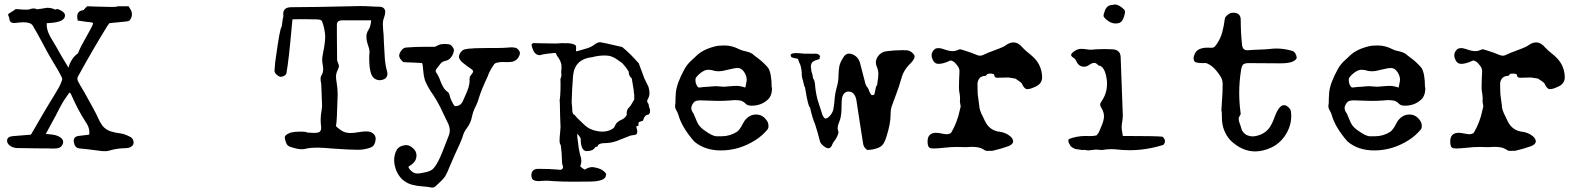

<svg xmlns="http://www.w3.org/2000/svg" viewBox="-20 -659 7071 861"><path d="M460 18.6H438.5Q354.5 7.8 348.1 7.8Q337.9 7.8 327.6 4.4Q317.4 1 312 -16.6Q310.5 -22.5 310.5 -26.9Q310.5 -45.9 331.1 -49.3Q349.1 -51.8 368.2 -53.7L379.9 -55.2Q380.9 -60.5 380.9 -65.9Q380.9 -89.4 362.3 -115.2Q330.1 -164.6 300.8 -231.4Q295.9 -243.7 291 -243.7L278.8 -226.1Q261.2 -203.6 231 -142.6Q220.2 -121.6 185.5 -58.6L216.8 -55.2Q247.6 -50.8 259.8 -33.7Q263.2 -27.8 263.2 -22Q263.2 -18.6 262.2 -15.1Q256.3 -0.5 246.3 3.4Q236.3 7.3 218.3 7.3Q210.4 6.3 148.4 6.3L55.2 4.9Q32.7 3.4 19.5 -10.3Q11.7 -18.6 11.7 -27.3Q11.7 -45.9 35.2 -48.3Q76.7 -52.2 118.7 -55.2Q187.5 -173.8 202.1 -197.3Q218.8 -223.6 236.3 -253.9Q252.4 -279.3 259.3 -303.7Q259.3 -314 220.2 -377.4Q193.8 -420.9 169.9 -467.3Q149.4 -506.3 126.5 -544.9Q116.7 -559.1 85.9 -559.1Q70.3 -559.1 46.4 -555.7Q33.2 -555.7 28.1 -560.3Q22.9 -564.9 21.5 -577.1Q21 -583.5 19.5 -584Q16.6 -589.4 16.6 -592.8Q16.6 -597.2 22.2 -599.9Q27.8 -602.5 33.7 -606.9Q39.6 -611.3 45.9 -614.7Q47.4 -618.2 54.2 -618.2Q58.6 -618.2 67.4 -617.2Q82 -615.7 96.7 -615.7Q111.3 -615.7 113.3 -617.7Q121.1 -621.1 132.3 -621.1Q139.6 -621.1 145 -617.2Q169.4 -620.1 187 -623.5Q188.5 -624 190.9 -624Q213.9 -624 226.6 -615.7Q231.4 -618.2 236.8 -618.2L241.2 -617.7Q271.5 -605.5 271.5 -589.8Q271.5 -559.1 199.7 -555.7L189.9 -555.2L189.5 -546.9Q189.5 -516.1 217.8 -473.6Q225.1 -461.9 231.9 -449.7Q252 -412.6 287.1 -355.5Q298.3 -397.5 330.1 -420.4Q331.1 -421.4 332.5 -426.3Q335 -434.6 347.2 -458Q397.5 -546.4 397.5 -553.7Q397.5 -558.1 383.3 -559.6Q365.2 -561 348.1 -564Q337.9 -565.9 328.1 -566.9Q326.2 -580.6 326.2 -585Q326.2 -609.9 353 -613.3Q354 -613.3 355.5 -614.7Q360.4 -619.6 361.3 -621.1L370.6 -630.9Q387.2 -630.9 414.1 -629.4Q450.7 -627.9 479 -627.9Q500.5 -627.9 504.9 -629.4L506.3 -630.9H556.6L561.5 -623Q571.8 -608.4 571.8 -594.7Q571.8 -585.4 567.1 -576.2Q562.5 -566.9 556.2 -564.5Q549.8 -563.5 543.2 -562.3Q536.6 -561 470.7 -555.2Q469.7 -554.7 460.4 -541Q395 -435.1 328.1 -313Q327.1 -311 327.1 -307.6Q327.1 -300.3 329.1 -295.9Q337.4 -279.8 359.4 -243.2Q408.2 -156.7 418.5 -132.8Q427.2 -112.3 439 -95.7Q454.6 -76.7 476.8 -69.8Q499 -63 522 -60.5Q541.5 -57.6 566.4 -43.9Q579.1 -35.6 579.1 -19Q579.1 -9.8 571.5 -3.7Q564 2.4 557.1 3.9Q543.9 5.9 531.7 5.9Q506.3 6.8 475.6 14.6V15.1Z M1584 12.7Q1546.4 12.7 1466.3 6.8Q1436 3.9 1404.8 2.9Q1373 2.9 1352.1 7.8Q1343.3 10.3 1333.5 10.3Q1311 10.3 1277.8 -2Q1264.6 -6.8 1259.3 -30.3Q1256.8 -41 1256.8 -42.5Q1256.8 -51.3 1271.5 -59.1Q1283.7 -65.4 1287.6 -65.4Q1302.7 -68.8 1330.6 -68.8Q1353 -68.8 1356.9 -64.9L1358.9 -64.5Q1366.2 -64.5 1374 -63.7Q1381.8 -63 1389.6 -63Q1399.9 -63 1407.2 -64.9Q1420.4 -68.4 1420.4 -86.4Q1420.4 -91.8 1419.4 -96.7Q1418 -109.4 1418 -121.6Q1418 -138.7 1420.7 -154.3Q1423.3 -169.9 1424.3 -185.1L1420.9 -274.9Q1420.9 -281.7 1419.2 -290Q1417.5 -298.3 1417.5 -306.6Q1417.5 -314.9 1421.9 -321.8Q1429.2 -333 1429.2 -348.6Q1429.2 -358.4 1427 -369.6Q1424.8 -380.9 1424.8 -392.6Q1424.8 -401.4 1429.2 -424.3Q1437 -459.5 1438.5 -494.6Q1437 -528.8 1424.3 -563.5Q1423.3 -566.9 1415 -570.3Q1409.2 -572.8 1353 -572.8H1318.8L1291.5 -572.3L1287.6 -532.2Q1275.4 -392.1 1264.6 -331.1Q1262.7 -323.7 1254.4 -319.1Q1246.1 -314.5 1239.3 -314.5Q1230.5 -314.5 1219.2 -325.7Q1211.4 -333 1210.9 -341.8Q1212.9 -378.9 1219.2 -416Q1234.4 -525.9 1242.2 -537.6Q1242.7 -538.1 1242.9 -538.6Q1243.2 -539.1 1244.1 -545.4Q1248.5 -579.6 1250 -583Q1251 -584 1251 -585.9Q1250 -591.3 1250 -596.2Q1250 -626 1284.9 -626.7Q1319.8 -627.4 1353.5 -627.4L1407.2 -627.9L1593.8 -631.8Q1618.2 -631.8 1640.6 -630.4Q1660.2 -628.9 1680.7 -628.9Q1707.5 -627.9 1707.5 -604.5Q1707.5 -594.7 1701.7 -578.6Q1696.8 -566.9 1696.8 -551.8L1698.2 -523.9L1700.2 -503.9L1701.7 -465.8Q1703.1 -432.1 1705.6 -398.4Q1708 -366.7 1715.3 -340.8Q1717.3 -334 1717.3 -328.1Q1717.3 -305.7 1691.4 -300.3Q1687 -299.3 1682.6 -299.3Q1668.9 -299.8 1658.2 -307.6Q1635.7 -323.7 1635.7 -397.5Q1635.7 -411.6 1637.2 -426.8Q1637.2 -439 1627.4 -465.8Q1623 -480 1623 -495.6Q1623 -511.7 1634.8 -529.3Q1642.1 -541.5 1644.5 -567.9H1515.1Q1490.7 -567.9 1490.7 -548.3V-505.4Q1490.7 -447.3 1491.7 -388.2Q1492.7 -383.3 1495.6 -377Q1500 -369.1 1500 -360.8Q1500 -359.4 1499.5 -358.4L1494.6 -345.7Q1486.8 -329.6 1486.8 -316.9Q1486.8 -303.2 1489.7 -288.6Q1494.1 -260.3 1494.1 -239.7V-233.4Q1491.2 -113.3 1486.8 -94.7Q1487.3 -92.3 1487.8 -91.8Q1489.7 -90.3 1490.7 -89.4Q1491.7 -88.4 1492.2 -87.9Q1502.4 -79.1 1513.2 -72.3Q1529.3 -62.5 1551.8 -62.5Q1569.3 -62.5 1587.9 -66.4Q1611.8 -69.8 1622.1 -69.8Q1647.5 -69.8 1658.7 -54.7Q1664.6 -47.4 1664.6 -36.1Q1664.6 -28.3 1661.1 -18.1Q1656.2 -2.9 1643.1 2Q1616.7 12.7 1584 12.7Z M1918.5 182.1H1916Q1897 178.2 1878.4 177.2Q1853.5 175.8 1829.1 169.7Q1804.7 163.6 1783.2 145Q1757.3 118.7 1749.5 80.1Q1747.6 68.8 1747.6 58.6Q1747.6 32.7 1760.3 11.2Q1766.6 1.5 1778.8 -3.4Q1791 -8.3 1801.3 -8.3Q1814.5 -8.3 1827.1 1.5Q1847.7 16.6 1847.7 37.6Q1847.7 64.9 1821.3 82Q1812 86.9 1812 89.8Q1812 94.2 1819.3 102.5Q1833.5 119.1 1851.6 119.1Q1862.8 119.1 1876.5 115.7Q1905.3 111.3 1918.5 101.1Q1942.9 82 1976.6 -10.3Q1983.9 -30.3 1992.2 -50.3Q1997.1 -61.5 1997.1 -72.8Q1997.1 -93.3 1983.9 -116.7Q1974.6 -134.8 1966.3 -153.3Q1946.3 -197.8 1920.9 -235.8Q1899.9 -265.1 1885.7 -298.3Q1879.4 -319.3 1877.9 -342.3Q1876.5 -368.2 1872.6 -376.5L1788.6 -380.4Q1770 -396.5 1770 -409.7Q1770 -416.5 1774.4 -424.3Q1785.2 -444.3 1799.8 -445.8Q1840.3 -449.2 1889.2 -449.2H1930.2L1939.9 -453.6Q1947.3 -458 1955.1 -460L1957.5 -460.4Q1967.3 -461.9 1976.1 -461.9Q1981.9 -461.9 1992.9 -460.4Q2003.9 -459 2013.7 -441.9Q2015.6 -438 2015.6 -433.6Q2015.6 -426.8 2011.7 -418Q2008.8 -409.2 2001 -399.9Q1992.2 -389.2 1978 -386.2Q1965.3 -383.8 1957 -375.5Q1953.6 -372.1 1937 -349.6Q1933.6 -345.2 1933.6 -339.4Q1933.6 -337.4 1934.6 -336.4Q1946.8 -318.8 1954.1 -297.9Q1959.5 -282.7 1967.3 -269Q1975.1 -255.4 1988.3 -246.1Q1994.1 -242.2 1997.1 -228.5Q1998 -222.2 2000.5 -217.3Q2002.9 -212.4 2005.4 -206.1Q2009.8 -196.8 2013.9 -189.9Q2018.1 -183.1 2021.5 -183.1Q2046.9 -183.1 2056.6 -208Q2062 -220.7 2067.9 -233.4Q2085.9 -272.5 2085.9 -296.4L2085.4 -304.2L2086.4 -308.6V-310.1Q2086.4 -316.4 2094 -325Q2101.6 -333.5 2101.6 -338.9Q2101.6 -343.3 2094.7 -348.6Q2074.2 -362.3 2056.2 -377Q2038.1 -391.6 2038.1 -404.8Q2038.1 -418.5 2054.2 -433.1Q2065.4 -443.4 2149.9 -443.4Q2161.6 -443.8 2174.3 -443.8H2210.9Q2235.4 -443.8 2259.8 -445.8Q2267.1 -446.8 2273.9 -446.8Q2280.8 -446.8 2291 -444.8Q2301.3 -442.9 2309.6 -428.7Q2311.5 -424.8 2311.5 -420.4Q2311.5 -412.1 2303.5 -399.7Q2295.4 -387.2 2277.8 -382.3Q2266.1 -380.4 2254.4 -380.4L2237.8 -380.9L2223.1 -380.4Q2202.1 -377.9 2196.8 -372.1Q2174.8 -340.8 2167 -316.4Q2141.1 -262.2 2127.9 -221.2Q2121.1 -196.3 2108.9 -173.8Q2100.6 -156.2 2096.7 -137.2Q2091.8 -108.4 2072.8 -83.5Q2059.6 -66.4 2053.7 -43Q2046.9 -22.9 2021.5 30.3Q2008.3 60.1 1995.6 89.8Q1987.8 111.3 1976.6 131.3Q1963.4 149.4 1945.3 165Q1939.5 169.9 1933.3 176Q1927.2 182.1 1918.5 182.1Z M2680.7 -68.8Q2700.7 -68.8 2717.3 -76.2Q2733.9 -83.5 2736.3 -91.8L2738.3 -96.2Q2744.1 -112.3 2769 -123Q2786.6 -131.8 2791 -146Q2790 -148.9 2790 -151.4Q2790 -160.6 2794.9 -170.4L2808.1 -185.5Q2815.9 -198.2 2824.2 -212.9V-233.4Q2821.8 -244.1 2821.8 -254.9Q2816.9 -287.6 2813 -307.6Q2799.3 -318.4 2799.3 -337.4Q2787.6 -358.4 2769 -377L2751.5 -389.2Q2725.1 -410.2 2693.8 -410.2Q2663.1 -410.2 2636.7 -402.8Q2556.6 -394.5 2549.8 -318.8Q2544.9 -259.8 2543.5 -200.7Q2546.9 -166.5 2546.9 -157.7Q2546.9 -154.3 2551.3 -146.5Q2559.1 -143.1 2567.9 -130.4Q2585 -114.7 2601.6 -98.1Q2623 -77.6 2657.2 -71.3Q2669.4 -68.8 2680.7 -68.8ZM2546.9 155.8Q2504.4 155.8 2461.4 153.3Q2445.3 151.4 2429.7 151.4Q2414.1 151.4 2395.5 153.3Q2383.3 153.3 2373.8 149.2Q2364.3 145 2362.8 128.4Q2362.8 98.1 2394 98.1Q2444.3 98.1 2483.4 101.6Q2488.3 102.5 2491.7 102.5Q2504.9 102.5 2504.9 87.4Q2500 78.6 2500 59.6Q2499.5 26.9 2495.1 -5.4Q2489.3 -16.6 2489.3 -27.3Q2489.3 -44.9 2491.7 -63.5L2493.7 -89.8Q2491.2 -141.1 2490.7 -192.4Q2490.7 -202.6 2489.7 -210.4Q2491.2 -216.8 2492.2 -231.4Q2493.7 -253.4 2493.7 -279.3L2493.2 -305.7Q2497.6 -313 2497.6 -322.3Q2497.6 -325.2 2497.1 -328.6Q2496.6 -332 2496.6 -336.4Q2496.6 -343.3 2498 -349.1L2497.6 -368.2Q2494.1 -388.7 2478 -408.7Q2472.7 -421.9 2469.7 -421.9Q2430.2 -418.5 2409.2 -414.1Q2407.2 -411.6 2400.4 -411.6Q2372.6 -411.6 2363.8 -457.5V-458.5Q2363.8 -461.4 2370.6 -465.8L2412.1 -464.8Q2447.8 -464.8 2474.1 -463.9L2504.9 -465.8Q2508.8 -465.8 2512.2 -464.8L2521 -465.3Q2541.5 -465.3 2556.6 -459L2563 -453.6Q2563.5 -449.7 2563.5 -443.8L2563 -431.2L2565.4 -428.7L2609.4 -441.4Q2628.4 -446.3 2645 -458.5Q2659.2 -469.7 2671.4 -469.7Q2677.7 -469.7 2770 -448.2Q2804.7 -420.4 2841.3 -378.4L2844.7 -375.5V-374.5Q2860.4 -330.6 2869.1 -308.6Q2879.9 -287.6 2887.7 -270.5Q2892.6 -255.9 2892.6 -239.7Q2892.6 -226.6 2882.8 -210.4Q2882.3 -209.5 2882.3 -207.5Q2882.3 -197.8 2888.2 -193.4Q2889.2 -182.1 2895 -167L2894.5 -153.3L2888.2 -145Q2870.6 -145 2863.3 -117.7L2845.7 -111.8L2843.3 -107.9V-95.7L2833 -91.8Q2837.9 -73.7 2837.9 -68.8Q2837.9 -65.4 2836.2 -59.8Q2834.5 -54.2 2817.9 -52.7L2806.6 -50.8L2746.1 -26.9Q2718.8 -17.1 2690.4 -17.1Q2672.9 -17.1 2663.1 -9.8L2658.7 -1.5L2650.9 0L2642.6 9.3Q2633.8 18.6 2607.4 18.6Q2584 13.7 2584 -37.6Q2580.1 -47.9 2568.4 -59.6Q2568.4 -42.5 2571.3 -25.4Q2574.2 6.3 2581.5 36.1Q2586.9 48.8 2586.9 61.5Q2586.9 74.7 2582 86.9Q2582.5 86.9 2586.9 91.3Q2591.3 95.7 2602.5 101.6Q2619.6 90.3 2636.2 90.3Q2681.2 95.2 2697.8 120.1L2698.2 123.5Q2698.2 125.5 2697.3 125.5Q2697.3 155.3 2620.6 155.3Z M3322.3 -266.1 3327.6 -293Q3328.6 -297.4 3328.6 -302.2Q3328.6 -312 3324.2 -322.8Q3310.1 -354 3288.1 -354Q3275.9 -354 3262.9 -350.6Q3250 -347.2 3234.4 -344.2Q3218.3 -339.4 3203.1 -339.4Q3194.8 -339.4 3186.5 -340.8Q3169.4 -346.2 3157.2 -346.2Q3134.8 -346.2 3110.8 -322.3Q3099.1 -311 3098.9 -304.9Q3098.6 -298.8 3098.6 -298.3Q3098.6 -287.6 3103.8 -277.6Q3108.9 -267.6 3112.3 -267.1Q3115.7 -266.6 3118.2 -266.6Q3122.1 -266.6 3127.4 -267.8Q3132.8 -269 3155.8 -270Q3173.3 -272 3191.9 -272.5Q3200.7 -272.5 3209 -271.2Q3217.3 -270 3225.6 -270Q3237.8 -270.5 3251 -272Q3268.6 -273.9 3287.1 -273.9Q3302.2 -272.9 3316.9 -268.1ZM3212.9 15.6Q3140.6 15.6 3093.3 -24.4Q3037.1 -88.4 3022 -144.5Q3019 -154.3 3013.2 -163.8Q3007.3 -173.3 3007.3 -183.6Q3007.3 -189 3008.8 -194.3Q3008.8 -218.3 3010.7 -242.7Q3014.2 -284.7 3049.8 -349.6Q3062.5 -372.6 3085 -392.1L3097.7 -403.8Q3119.6 -426.8 3151.9 -439.9Q3188 -453.6 3207 -454.3Q3226.1 -455.1 3229 -455.1Q3262.2 -455.1 3295.4 -438Q3306.6 -432.1 3318.8 -430.2Q3342.3 -425.3 3354.5 -417Q3363.8 -408.7 3373.5 -401.9Q3403.3 -380.4 3425.3 -354Q3440.4 -328.1 3440.4 -268.6Q3441.9 -268.6 3441.9 -261.7Q3441.9 -236.3 3429.2 -218.3Q3398.4 -185.1 3351.1 -185.1Q3334.5 -185.1 3327.1 -190.9Q3312 -206.5 3298.6 -208.3Q3285.2 -210 3275.4 -210Q3265.1 -210 3254.4 -208.5Q3227.5 -206.5 3200.2 -206.5Q3189.9 -206.5 3120.1 -209Q3111.3 -209 3102.3 -206.8Q3093.3 -204.6 3085.9 -192.4Q3080.1 -183.1 3080.1 -174.3Q3080.1 -162.1 3089.8 -150.4Q3095.2 -138.7 3099.6 -127.4Q3105 -112.3 3112.8 -99.6Q3123.5 -84.5 3140.6 -73.2Q3175.3 -47.9 3193.8 -47.9H3215.8Q3253.4 -47.9 3285.6 -68.4Q3299.8 -81.1 3308.6 -99.6L3318.4 -116.7Q3339.8 -145.5 3370.6 -145.5Q3403.8 -145.5 3422.9 -111.3Q3426.3 -104 3426.3 -92.3Q3426.3 -84 3421.9 -78.6Q3398.4 -50.3 3367.7 -30.8Q3294.9 15.6 3212.9 15.6Z M3870.1 13.2Q3864.3 11.7 3858.4 3.9Q3852.5 -3.9 3851.1 -11.7Q3842.8 -61.5 3835.4 -111.3Q3828.1 -161.1 3820.3 -210.4Q3812.5 -248.5 3784.7 -248.5Q3777.3 -248.5 3771 -244.6Q3757.8 -235.8 3755.4 -215.8Q3753.9 -199.7 3753.9 -183.1Q3753.9 -143.6 3747.1 -122.6Q3738.3 -99.1 3737.8 -96.7Q3736.3 -89.4 3736.3 -85.4Q3736.3 -78.1 3739.3 -69.8Q3740.2 -67.4 3740.2 -64.9Q3740.2 -59.6 3732.4 -43.9Q3727.1 -33.2 3722.2 -27.6Q3717.3 -22 3713.9 -15.1Q3707 5.9 3694.8 5.9Q3684.1 5.9 3668.9 -7.8Q3660.2 -15.6 3657.2 -24.4Q3647.5 -64 3634.3 -104.5Q3623.5 -127 3612.3 -177.7Q3604.5 -177.7 3589.8 -267.6Q3587.4 -267.6 3580.1 -299.8Q3576.2 -310.5 3575.7 -320.3Q3575.7 -347.2 3568.8 -368.7Q3560.1 -386.2 3559.6 -392.1Q3557.6 -396 3556.2 -396Q3547.4 -396 3529.3 -402.3Q3525.4 -407.7 3525.4 -411.6Q3525.4 -420.9 3550.8 -420.9Q3564 -420.9 3584 -418.5L3631.8 -418L3636.7 -418.5Q3652.3 -418.5 3658.2 -406.2Q3655.3 -403.3 3655.3 -398.4L3655.8 -394.5Q3635.7 -389.2 3624 -381.8Q3616.2 -372.6 3616.2 -360.8Q3616.2 -355.5 3617.7 -349.6Q3617.7 -343.8 3619.1 -337.9Q3625 -322.3 3626 -307.6Q3632.8 -300.3 3634.8 -281.2Q3637.2 -246.1 3646.5 -210.9Q3652.3 -191.4 3668.5 -142.6Q3676.3 -127.4 3681.6 -127.4Q3689.9 -127.4 3699.7 -137.7Q3712.4 -150.9 3716.8 -167Q3720.2 -187 3722.2 -207Q3724.1 -240.7 3733.4 -271.5Q3740.2 -295.4 3740.2 -321.8Q3740.7 -341.3 3743.4 -359.1Q3746.1 -377 3761.2 -400.4Q3771 -418.9 3788.6 -418.9Q3825.7 -413.1 3836.4 -377.4L3857.4 -296.9Q3861.3 -274.4 3873 -263.2Q3883.8 -232.4 3890.1 -232.4H3890.6Q3894.5 -233.4 3898.2 -233.4Q3901.9 -233.4 3905.3 -254.9Q3908.7 -276.4 3913.1 -276.4Q3918.9 -313 3918.9 -326.7Q3918.9 -344.2 3911.1 -361.8Q3907.7 -370.6 3907.7 -378.9Q3907.7 -392.1 3916 -404.8Q3929.7 -425.8 3954.6 -429.2Q3991.7 -434.1 4028.8 -434.1Q4038.6 -434.1 4047.9 -433.3Q4057.1 -432.6 4066.9 -425.8Q4081.5 -414.6 4081.5 -405.8Q4081.5 -400.9 4078.1 -394.5Q4073.2 -384.8 4066.4 -378.4Q4032.7 -346.2 4023.4 -311.5Q4011.7 -268.6 3995.1 -226.6L3979 -182.6Q3973.6 -168 3973.6 -142.1Q3973.6 -104 3955.1 -45.9Q3950.2 -28.8 3942.1 -15.4Q3934.1 -2 3917 4.4Q3894 13.2 3870.1 13.2Z M4406.2 17.6Q4399.4 17.6 4396 14.6Q4379.9 3.9 4365 1.7Q4350.1 -0.5 4338.4 -0.5Q4331.1 -0.5 4323.5 0.2Q4315.9 1 4308.6 1Q4301.3 1 4294.4 0.5L4272 0Q4243.7 0 4215.3 3.4Q4182.6 6.8 4167 6.8Q4152.8 6.8 4147.5 2.9Q4139.6 -2.9 4139.6 -24.9Q4139.6 -61.5 4174.8 -63.5Q4188 -63.5 4201.7 -60.5Q4212.4 -58.1 4223.1 -57.1Q4240.2 -57.1 4246.1 -64.9Q4272.9 -110.8 4284.2 -165.5L4288.1 -181.6L4284.7 -202.6L4285.2 -217.3Q4285.2 -229.5 4282.7 -241.7Q4280.3 -253.9 4280.3 -266.1Q4280.3 -294.4 4282.7 -339.8Q4282.7 -354.5 4270 -368.7Q4255.9 -387.7 4241.7 -387.7H4241.2Q4239.3 -386.2 4233.4 -383.8Q4207.5 -372.6 4188.5 -372.6Q4171.9 -372.6 4163.6 -389.2Q4157.7 -400.9 4157.7 -411.1Q4157.7 -426.3 4171.4 -438.5Q4178.2 -443.4 4189 -443.4Q4196.8 -443.4 4210.4 -439Q4235.4 -429.7 4252 -429.7Q4265.6 -429.7 4280.3 -437Q4282.2 -438 4285.6 -438Q4288.6 -438 4309.1 -431.2Q4335.4 -423.3 4360.4 -412.6Q4368.2 -409.2 4375 -409.2Q4384.3 -409.2 4398.9 -417Q4405.3 -420.4 4412.1 -422.9Q4475.6 -445.8 4487.8 -454.1Q4506.8 -468.8 4524.4 -468.8Q4546.9 -468.8 4566.4 -444.8Q4578.6 -432.1 4592 -421.6Q4605.5 -411.1 4617.2 -399.4Q4651.9 -364.3 4653.3 -313.5Q4653.3 -281.2 4619.1 -268.6Q4600.6 -259.3 4585.9 -259.3Q4573.2 -259.3 4561.5 -286.1Q4555.2 -292.5 4533.2 -306.6L4502 -311.5Q4461.9 -311 4459.2 -310.5Q4456.5 -310.1 4454.1 -310.1Q4449.7 -310.1 4445.8 -311.5Q4439.5 -313.5 4438 -324.7Q4438 -325.7 4435.5 -326.7Q4433.1 -327.6 4429.9 -328.1Q4426.8 -328.6 4424.3 -329.1Q4419.9 -329.1 4416 -328.6Q4412.1 -328.1 4409.2 -328.1L4399.9 -318.8Q4368.2 -318.8 4363.3 -285.6Q4363.3 -238.8 4366.2 -223.6Q4367.7 -216.8 4371.1 -187Q4371.1 -166.5 4387.7 -135.7L4396 -118.2Q4416.5 -72.8 4464.8 -67.9Q4491.7 -64 4512.2 -46.4Q4523.4 -34.7 4523.4 -25.4Q4523.4 -12.7 4503.4 -3.9Q4467.8 8.8 4431.2 17.1Z M4859.4 15.6 4841.3 12.7Q4839.4 13.7 4832.5 13.7Q4828.6 13.7 4800.8 8.8Q4788.1 3.4 4780.8 -3.9L4772.5 -19.5Q4771 -23.4 4771 -27.3Q4771 -31.7 4772.9 -35.2Q4807.6 -49.3 4849.6 -49.3L4865.2 -48.8Q4885.7 -48.8 4895 -51.3H4895.5Q4898.4 -51.3 4907.2 -64.9Q4911.1 -75.7 4915.5 -84.5Q4930.7 -117.7 4930.7 -136.7Q4930.7 -157.2 4918.9 -175.3Q4913.6 -182.6 4913.6 -189.5Q4913.6 -196.3 4919.9 -205.1Q4944.3 -240.2 4944.3 -283.7L4943.8 -297.4Q4935.5 -362.8 4906.7 -365.2Q4895 -376.5 4890.6 -376.7Q4886.2 -377 4885.7 -377Q4877 -377 4863.3 -367.2Q4852.5 -359.9 4841.3 -359.9Q4818.4 -359.9 4807.6 -382.8Q4801.3 -395 4798.3 -397Q4783.2 -405.8 4783.2 -412.6Q4783.2 -419.9 4799.8 -430.7Q4813.5 -439.9 4827.6 -439.9Q4841.8 -439.9 4851.8 -438Q4861.8 -436 4873 -436Q4901.9 -439 4934.1 -439Q4949.2 -439 4964.4 -438Q5003.4 -438 5005.4 -404.3Q5015.1 -158.2 5015.1 -142.6Q5015.1 -128.4 5012.7 -115Q5010.3 -101.6 5009.8 -89.4Q5009.8 -77.1 5013.2 -62Q5014.6 -54.2 5015.1 -49.3Q5170.4 -49.3 5193.4 -45.9Q5204.1 -36.1 5204.1 -25.9Q5204.1 -21.5 5202.1 -17.1Q5199.7 -10.3 5195.3 -8.8Q5119.6 14.6 5045.9 14.6Q5014.6 14.6 4983.4 10.7Q4974.1 9.8 4964.8 9.8Q4943.8 9.8 4921.9 13.7L4895 11.7Q4877 13.2 4859.4 15.6ZM4982.9 -553.7Q4967.3 -553.7 4953.1 -562.5Q4939 -571.3 4931.2 -582Q4928.7 -584.5 4928.7 -588.4Q4928.7 -596.2 4936.5 -615.7Q4946.3 -636.7 4967.8 -636.7Q4973.6 -638.7 4979.5 -638.7Q4999 -638.7 5022 -615.2Q5024.4 -612.8 5025.4 -604L5022.9 -593.8Q5020 -578.6 5012 -566.2Q5003.9 -553.7 4982.9 -553.7Z M5608.4 20Q5549.3 20 5497.1 -30.3Q5460 -72.3 5459.5 -129.4Q5459 -142.1 5459 -159.7H5457L5459.5 -202.1Q5462.9 -242.7 5462.9 -283.2Q5462.4 -302.7 5452.6 -317.4Q5430.7 -350.6 5412.6 -363.3Q5393.6 -376.5 5384.3 -376.5L5371.1 -376Q5354 -376 5343.3 -379.4Q5332.5 -382.8 5332.5 -397.9Q5333 -408.7 5339.4 -420.9Q5352.5 -445.3 5395.5 -445.3L5411.1 -444.8Q5418.5 -444.8 5422.9 -446.5Q5427.2 -448.2 5434.6 -459Q5453.6 -485.8 5461.2 -514.9Q5468.8 -543.9 5472.7 -575.7Q5474.6 -584.5 5486.3 -593.3Q5498 -602.1 5509.3 -602.1Q5543.9 -602.1 5543.9 -570.3V-568.4Q5543.9 -513.2 5549.8 -457.5Q5552.7 -433.6 5572.8 -433.6L5581.1 -434.1Q5604.5 -436 5627.9 -436.5Q5656.2 -437.5 5675.3 -439.5Q5689.9 -441.4 5704.6 -441.4Q5738.3 -441.4 5775.4 -430.7Q5784.7 -427.2 5789.6 -418Q5794.4 -408.7 5794.9 -400.9Q5794.9 -392.1 5778.8 -383.8Q5762.2 -375 5722.2 -375Q5684.1 -375 5646.2 -375.5Q5608.4 -376 5580.1 -376Q5564.5 -376 5556.6 -371.1Q5548.8 -366.2 5545.4 -344.7Q5537.1 -293.5 5537.1 -242.2Q5537.1 -198.7 5543 -155.3Q5543 -152.8 5543.5 -149.9V-147.9Q5543.5 -144.5 5541 -142.1Q5534.7 -133.8 5534.7 -126Q5534.7 -116.7 5539.6 -104.5Q5543 -96.7 5544.9 -88.4Q5550.8 -62.5 5573.7 -52.2Q5584.5 -47.4 5597.2 -47.4Q5605.5 -47.4 5615.2 -49.8Q5659.7 -60.1 5680.2 -98.6Q5689 -114.3 5695.3 -132.8Q5715.3 -187.5 5737.8 -187.5Q5748 -187.5 5757.8 -178.2Q5766.6 -169.9 5768.6 -161.6Q5770.5 -149.4 5770.5 -137.2Q5770.5 -102.1 5752.4 -66.9Q5726.6 -19 5681.6 2.4Q5643.6 20 5608.4 20Z M6252 -266.1 6257.3 -293Q6258.3 -297.4 6258.3 -302.2Q6258.3 -312 6253.9 -322.8Q6239.7 -354 6217.8 -354Q6205.6 -354 6192.6 -350.6Q6179.7 -347.2 6164.1 -344.2Q6147.9 -339.4 6132.8 -339.4Q6124.5 -339.4 6116.2 -340.8Q6099.1 -346.2 6086.9 -346.2Q6064.5 -346.2 6040.5 -322.3Q6028.8 -311 6028.6 -304.9Q6028.3 -298.8 6028.3 -298.3Q6028.3 -287.6 6033.4 -277.6Q6038.6 -267.6 6042 -267.1Q6045.4 -266.6 6047.9 -266.6Q6051.8 -266.6 6057.1 -267.8Q6062.5 -269 6085.4 -270Q6103 -272 6121.6 -272.5Q6130.4 -272.5 6138.7 -271.2Q6147 -270 6155.3 -270Q6167.5 -270.5 6180.7 -272Q6198.2 -273.9 6216.8 -273.9Q6231.9 -272.9 6246.6 -268.1ZM6142.6 15.6Q6070.3 15.6 6022.9 -24.4Q5966.8 -88.4 5951.7 -144.5Q5948.7 -154.3 5942.9 -163.8Q5937 -173.3 5937 -183.6Q5937 -189 5938.5 -194.3Q5938.5 -218.3 5940.4 -242.7Q5943.8 -284.7 5979.5 -349.6Q5992.2 -372.6 6014.6 -392.1L6027.3 -403.8Q6049.3 -426.8 6081.5 -439.9Q6117.7 -453.6 6136.7 -454.3Q6155.8 -455.1 6158.7 -455.1Q6191.9 -455.1 6225.1 -438Q6236.3 -432.1 6248.5 -430.2Q6272 -425.3 6284.2 -417Q6293.5 -408.7 6303.2 -401.9Q6333 -380.4 6355 -354Q6370.1 -328.1 6370.1 -268.6Q6371.6 -268.6 6371.6 -261.7Q6371.6 -236.3 6358.9 -218.3Q6328.1 -185.1 6280.8 -185.1Q6264.2 -185.1 6256.8 -190.9Q6241.7 -206.5 6228.3 -208.3Q6214.8 -210 6205.1 -210Q6194.8 -210 6184.1 -208.5Q6157.2 -206.5 6129.9 -206.5Q6119.6 -206.5 6049.8 -209Q6041 -209 6032 -206.8Q6022.9 -204.6 6015.6 -192.4Q6009.8 -183.1 6009.8 -174.3Q6009.8 -162.1 6019.5 -150.4Q6024.9 -138.7 6029.3 -127.4Q6034.7 -112.3 6042.5 -99.6Q6053.2 -84.5 6070.3 -73.2Q6105 -47.9 6123.5 -47.9H6145.5Q6183.1 -47.9 6215.3 -68.4Q6229.5 -81.1 6238.3 -99.6L6248 -116.7Q6269.5 -145.5 6300.3 -145.5Q6333.5 -145.5 6352.5 -111.3Q6356 -104 6356 -92.3Q6356 -84 6351.6 -78.6Q6328.1 -50.3 6297.4 -30.8Q6224.6 15.6 6142.6 15.6Z M6750 17.6Q6743.2 17.6 6739.7 14.6Q6723.6 3.9 6708.7 1.7Q6693.8 -0.5 6682.1 -0.5Q6674.8 -0.5 6667.2 0.2Q6659.7 1 6652.3 1Q6645 1 6638.2 0.5L6615.7 0Q6587.4 0 6559.1 3.4Q6526.4 6.8 6510.7 6.8Q6496.6 6.8 6491.2 2.9Q6483.4 -2.9 6483.4 -24.9Q6483.4 -61.5 6518.6 -63.5Q6531.7 -63.5 6545.4 -60.5Q6556.2 -58.1 6566.9 -57.1Q6584 -57.1 6589.8 -64.9Q6616.7 -110.8 6627.9 -165.5L6631.8 -181.6L6628.4 -202.6L6628.9 -217.3Q6628.9 -229.5 6626.5 -241.7Q6624 -253.9 6624 -266.1Q6624 -294.4 6626.5 -339.8Q6626.5 -354.5 6613.8 -368.7Q6599.6 -387.7 6585.4 -387.7H6585Q6583 -386.2 6577.1 -383.8Q6551.3 -372.6 6532.2 -372.6Q6515.6 -372.6 6507.3 -389.2Q6501.5 -400.9 6501.5 -411.1Q6501.5 -426.3 6515.1 -438.5Q6522 -443.4 6532.7 -443.4Q6540.5 -443.4 6554.2 -439Q6579.1 -429.7 6595.7 -429.7Q6609.4 -429.7 6624 -437Q6626 -438 6629.4 -438Q6632.3 -438 6652.8 -431.2Q6679.2 -423.3 6704.1 -412.6Q6711.9 -409.2 6718.8 -409.2Q6728 -409.2 6742.7 -417Q6749 -420.4 6755.9 -422.9Q6819.3 -445.8 6831.5 -454.1Q6850.6 -468.8 6868.2 -468.8Q6890.6 -468.8 6910.2 -444.8Q6922.4 -432.1 6935.8 -421.6Q6949.2 -411.1 6960.9 -399.4Q6995.6 -364.3 6997.1 -313.5Q6997.1 -281.2 6962.9 -268.6Q6944.3 -259.3 6929.7 -259.3Q6917 -259.3 6905.3 -286.1Q6898.9 -292.5 6877 -306.6L6845.7 -311.5Q6805.7 -311 6803 -310.5Q6800.3 -310.1 6797.9 -310.1Q6793.5 -310.1 6789.6 -311.5Q6783.2 -313.5 6781.7 -324.7Q6781.7 -325.7 6779.3 -326.7Q6776.9 -327.6 6773.7 -328.1Q6770.5 -328.6 6768.1 -329.1Q6763.7 -329.1 6759.8 -328.6Q6755.9 -328.1 6752.9 -328.1L6743.7 -318.8Q6711.9 -318.8 6707 -285.6Q6707 -238.8 6710 -223.6Q6711.4 -216.8 6714.8 -187Q6714.8 -166.5 6731.4 -135.7L6739.7 -118.2Q6760.3 -72.8 6808.6 -67.9Q6835.4 -64 6856 -46.4Q6867.2 -34.7 6867.2 -25.4Q6867.2 -12.7 6847.2 -3.9Q6811.5 8.8 6774.9 17.1Z"/></svg>

Font: X Typewriter
Style: Regular
Weight: 400
Monospace: yes
Designer: GGBot
Version: 0.50